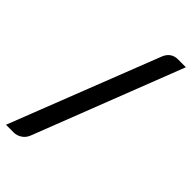

<svg xmlns="http://www.w3.org/2000/svg" viewBox="-257 -800 904 904"><g transform="rotate(45 195.0 -348.0)"><path d="M109 1.5Q100 24 81.2 35.8Q62.5 47.5 43 47.5H-9L283 -699.5Q291.5 -720.5 307.5 -731.8Q323.5 -743 346 -743H398.5Z"/></g></svg>

Font: Lato TR
Style: Bold
Weight: 700
Designer: Lukasz Dziedzic
Foundry: tyPoland Lukasz Dziedzic
Version: Version 1.104 2013